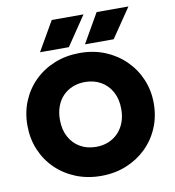

<svg xmlns="http://www.w3.org/2000/svg" viewBox="-99 -1021 1021 1123"><g transform="rotate(-10 411.5 -460.0)"><path d="M411.5 15Q330 15 261.5 -12.8Q193 -40.5 142.5 -90Q92 -139.5 64.2 -206Q36.5 -272.5 36.5 -350Q36.5 -428 64.2 -494.5Q92 -561 142.5 -610.5Q193 -660 261.5 -687.5Q330 -715 411.5 -715Q493 -715 561.2 -687Q629.5 -659 680.2 -609Q731 -559 759 -492.8Q787 -426.5 787 -350Q787 -272.5 759 -206Q731 -139.5 680.2 -90Q629.5 -40.5 561.2 -12.8Q493 15 411.5 15ZM411.5 -157.5Q451.5 -157.5 484.8 -171Q518 -184.5 542.5 -209.8Q567 -235 580.5 -270.5Q594 -306 594 -350Q594 -409 570.5 -452.2Q547 -495.5 505.8 -519Q464.5 -542.5 411.5 -542.5Q372 -542.5 338.5 -529Q305 -515.5 280.5 -490.5Q256 -465.5 242.8 -429.8Q229.5 -394 229.5 -350Q229.5 -291 253 -247.8Q276.5 -204.5 317.5 -181Q358.5 -157.5 411.5 -157.5ZM450.5 -759.5 550.5 -933.5H739.5L621 -759.5ZM183.5 -759.5 284 -933.5H472.5L355 -759.5Z"/></g></svg>

Font: Geologica Roman ExtraBold
Style: Regular
Weight: 800
Designer: Sindre Bremnes, Frode Helland
Foundry: Monokrom Skriftforlag AS
Version: Version 1.010;gftools[0.9.28]